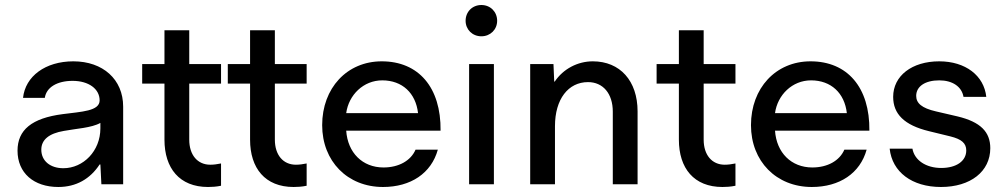

<svg xmlns="http://www.w3.org/2000/svg" viewBox="-20 -736 4016 767"><path d="M273 -491C161 -491 81 -431 72 -345H159C165 -387 208 -413 270 -413C334 -413 378 -381 378 -335C378 -292 306 -290 230 -280C107 -264 50 -217 50 -134C50 -45 115 11 213 11C284 11 340 -21 378 -79H381L385 0H472V-310C472 -419 391 -491 273 -491ZM233 -64C181 -64 145 -93 145 -138C145 -178 176 -203 235 -213C282 -222 346 -225 381 -245V-223C381 -133 313 -64 233 -64Z M863 -480H736V-615H637V-480H548V-402H637V-178C637 -64 697 11 811 11C826 11 844 10 863 6V-83C847 -80 835 -78 820 -78C769 -78 736 -117 736 -178V-402H863Z M1205 -480H1078V-615H979V-480H890V-402H979V-178C979 -64 1039 11 1153 11C1168 11 1186 10 1205 6V-83C1189 -80 1177 -78 1162 -78C1111 -78 1078 -117 1078 -178V-402H1205Z M1505 -491C1366 -491 1267 -384 1267 -236C1267 -92 1368 11 1510 11C1621 11 1703 -44 1729 -138H1640C1621 -94 1573 -67 1512 -67C1428 -67 1369 -126 1363 -214H1740C1742 -387 1652 -491 1505 -491ZM1507 -415C1587 -415 1641 -364 1650 -284H1363C1373 -357 1432 -415 1507 -415Z M1903 -591C1939 -591 1966 -618 1966 -653C1966 -689 1939 -716 1903 -716C1867 -716 1840 -689 1840 -653C1840 -618 1867 -591 1903 -591ZM1953 0V-480H1854V0Z M2348 -491C2288 -491 2230 -461 2196 -410H2194L2191 -480H2098V0H2197V-232C2197 -340 2250 -408 2329 -408C2389 -408 2428 -362 2428 -290V0H2527V-291C2527 -413 2457 -491 2348 -491Z M2918 -480H2791V-615H2692V-480H2603V-402H2692V-178C2692 -64 2752 11 2866 11C2881 11 2899 10 2918 6V-83C2902 -80 2890 -78 2875 -78C2824 -78 2791 -117 2791 -178V-402H2918Z M3218 -491C3079 -491 2980 -384 2980 -236C2980 -92 3081 11 3223 11C3334 11 3416 -44 3442 -138H3353C3334 -94 3286 -67 3225 -67C3141 -67 3082 -126 3076 -214H3453C3455 -387 3365 -491 3218 -491ZM3220 -415C3300 -415 3354 -364 3363 -284H3076C3086 -357 3145 -415 3220 -415Z M3739 11C3857 11 3936 -51 3936 -144C3936 -209 3897 -249 3805 -271L3719 -291C3662 -304 3640 -324 3640 -353C3640 -391 3676 -415 3732 -415C3785 -415 3822 -390 3829 -349H3920C3911 -434 3837 -491 3732 -491C3623 -491 3548 -433 3548 -349C3548 -281 3592 -236 3691 -212L3777 -191C3821 -180 3840 -164 3840 -135C3840 -93 3801 -65 3740 -65C3679 -65 3633 -96 3625 -142H3534C3544 -49 3623 11 3739 11Z"/></svg>

Font: UULA Sans Medium
Style: Regular
Weight: 500
Designer: Mohamed Gaber, Laura Garcia Mut
Foundry: Kief Type Foundry
Version: Version 3.006;hotconv 1.0.109;makeotfexe 2.5.65596